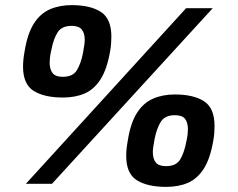

<svg xmlns="http://www.w3.org/2000/svg" viewBox="-20 -718 929 750"><path d="M81 0 707 -686H811L183 0ZM226 -337Q153 -337 111.5 -363Q70 -389 70 -458Q70 -484 76 -517Q87 -586 112 -625.5Q137 -665 174.5 -681.5Q212 -698 260 -698Q333 -698 374 -671.5Q415 -645 415 -575Q415 -562 414 -548Q413 -534 410 -517Q398 -448 373 -408.5Q348 -369 311 -353Q274 -337 226 -337ZM225 -418Q265 -418 280.5 -444Q296 -470 304 -510Q308 -532 309.5 -543.5Q311 -555 311 -563Q311 -588 299.5 -602.5Q288 -617 260 -617Q221 -617 205 -591.5Q189 -566 181 -525Q176 -503 175 -492Q174 -481 174 -473Q174 -448 185 -433Q196 -418 225 -418ZM629 12Q556 12 514.5 -14Q473 -40 473 -109Q473 -122 474.5 -137Q476 -152 479 -168Q490 -238 515 -277Q540 -316 577.5 -332.5Q615 -349 663 -349Q736 -349 777 -322.5Q818 -296 818 -226Q818 -213 817 -198.5Q816 -184 813 -168Q801 -98 776 -59Q751 -20 714.5 -4Q678 12 629 12ZM628 -69Q668 -69 683.5 -94.5Q699 -120 707 -161Q712 -183 713 -194.5Q714 -206 714 -214Q714 -239 703 -253.5Q692 -268 663 -268Q624 -268 608 -242Q592 -216 584 -176Q580 -154 578.5 -143Q577 -132 577 -124Q577 -98 588.5 -83.5Q600 -69 628 -69Z"/></svg>

Font: Archivo VF Beta
Style: Italic
Weight: 400
Italic angle: -10°
Designer: Hector Gatti
Foundry: Omnibus-Type
Version: Version 1.002